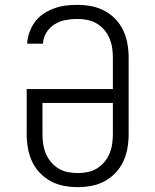

<svg xmlns="http://www.w3.org/2000/svg" viewBox="-20 -763 640 791"><path d="M300 8Q271 8 242.5 2.5Q214 -3 189 -16.5Q164 -30 144 -51Q124 -72 112 -98Q100 -124 95 -152.5Q90 -181 90 -210V-396H445V-525Q445 -546 442 -566Q439 -586 431 -605Q423 -624 409.5 -640Q396 -656 378 -666.5Q360 -677 339.5 -681Q319 -685 299 -685Q275 -685 250.5 -680.5Q226 -676 205 -663Q184 -650 171 -628.5Q158 -607 157 -583H92Q93 -607 101.5 -630.5Q110 -654 124.5 -673.5Q139 -693 159.5 -706.5Q180 -720 203 -728.5Q226 -737 250.5 -740Q275 -743 299 -743Q328 -743 356.5 -737.5Q385 -732 410.5 -718.5Q436 -705 456 -684Q476 -663 488 -637Q500 -611 505 -582.5Q510 -554 510 -525V-210Q510 -181 505 -152.5Q500 -124 488 -98Q476 -72 456 -51Q436 -30 411 -16.5Q386 -3 357.5 2.5Q329 8 300 8ZM300 -50Q320 -50 340.5 -54Q361 -58 378.5 -68.5Q396 -79 409.5 -95Q423 -111 431 -130Q439 -149 442 -169.5Q445 -190 445 -210V-339H155V-210Q155 -190 158 -169.5Q161 -149 169 -130Q177 -111 190.5 -95Q204 -79 221.5 -68.5Q239 -58 259.5 -54Q280 -50 300 -50Z"/></svg>

Font: Iosevka Slab Light Extended
Style: Regular
Weight: 300
Width: 7
Monospace: yes
Designer: Belleve Invis
Foundry: Belleve Invis
Version: Version 11.1.0; ttfautohint (v1.8.3)